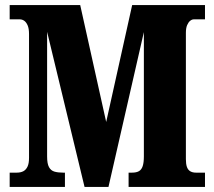

<svg xmlns="http://www.w3.org/2000/svg" viewBox="-20 -734 842 754"><path d="M18 0V-56H45Q61 -56 71.5 -61.5Q82 -67 88 -79.5Q94 -92 94 -114V-600Q94 -622 88.5 -634.5Q83 -647 75 -652.5Q67 -658 58 -658H18V-714H295L397 -255L499 -714H785V-658H741Q734 -658 727 -652.5Q720 -647 715 -635.5Q710 -624 710 -605V-109Q710 -90 714 -78.5Q718 -67 727 -61.5Q736 -56 750 -56H785V0H485V-56H498Q516 -56 526 -62Q536 -68 540.5 -82Q545 -96 545 -120V-608L406 0H312L165 -609V-119Q165 -91 172.5 -77.5Q180 -64 194 -60Q208 -56 228 -56H235V0Z"/></svg>

Font: Noto Serif Khmer ExtraCondensed Black
Style: Regular
Weight: 900
Width: 2
Designer: Danh Hong and the Monotype Design Team
Foundry: Monotype Imaging Inc.
Version: Version 2.004